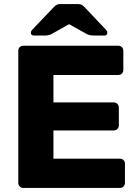

<svg xmlns="http://www.w3.org/2000/svg" viewBox="-20 -925 679 945"><path d="M95 0Q84 0 77 -7.5Q70 -15 70 -25V-675Q70 -686 77 -693Q84 -700 95 -700H562Q573 -700 580 -693Q587 -686 587 -675V-581Q587 -570 580 -563Q573 -556 562 -556H243V-421H540Q551 -421 558 -413.5Q565 -406 565 -395V-308Q565 -298 558 -290.5Q551 -283 540 -283H243V-144H570Q581 -144 588 -137Q595 -130 595 -119V-25Q595 -15 588 -7.5Q581 0 570 0ZM148 -750Q132 -750 132 -764Q132 -772 140 -780L243 -888Q253 -899 260.5 -902Q268 -905 278 -905H363Q373 -905 380.5 -902Q388 -899 398 -888L500 -780Q508 -772 508 -764Q508 -750 493 -750H442Q434 -750 425 -751.5Q416 -753 408 -757L320 -806L233 -757Q225 -753 216 -751.5Q207 -750 198 -750Z"/></svg>

Font: Rubik
Style: Bold
Weight: 700
Designer: Hubert and Fischer
Foundry: Hubert and Fischer
Version: Version 2.300;gftools[0.9.30]